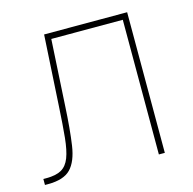

<svg xmlns="http://www.w3.org/2000/svg" viewBox="-84 -613 701 698"><g transform="rotate(-15 266.5 -264.5)"><path d="M2 0V-22.5H13.7Q49.8 -22.5 70.3 -34.2Q90.8 -45.9 101.3 -73.2Q111.8 -100.6 116.5 -147Q121.1 -193.4 125 -262.7L140.6 -529.3H453.1V0H430.7V-506.8H161.6L147.5 -261.7Q142.6 -170.4 134 -112.5Q125.5 -54.7 99.1 -27.3Q72.8 0 13.7 0Z"/></g></svg>

Font: Inter 24pt Thin
Style: Regular
Weight: 250
Designer: Rasmus Andersson
Foundry: rsms
Version: Version 4.001;git-66647c0bb